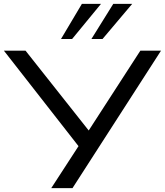

<svg xmlns="http://www.w3.org/2000/svg" viewBox="-22 -965 846 985"><path d="M241 0 391 -231 395 -197 -2 -705H109L443 -283H425L698 -705H804L350 0ZM291 -765 398 -945H496L348 -765ZM447 -765 559 -945H656L504 -765Z"/></svg>

Font: Nunito Sans 10pt Expanded
Style: Regular
Weight: 400
Width: 7
Designer: Vernon Adams
Foundry: Vernon Adams
Version: Version 3.101;gftools[0.9.27]